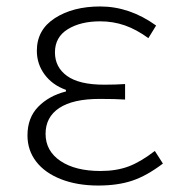

<svg xmlns="http://www.w3.org/2000/svg" viewBox="-20 -561 553 594"><path d="M65 -142Q65 -197 98.5 -231Q132 -265 184 -278V-283Q142 -298 118 -330.5Q94 -363 94 -404Q94 -469 150 -505Q206 -541 290 -541Q381 -541 463 -482L439 -443Q402 -470 366 -482.5Q330 -495 290 -495Q229 -495 189.5 -470.5Q150 -446 150 -399Q150 -353 187.5 -326Q225 -299 302 -299Q339 -299 367 -301V-253Q338 -255 288 -255Q206 -255 163.5 -227Q121 -199 121 -147Q121 -94 167 -63Q213 -32 291 -32Q340 -32 377.5 -46Q415 -60 459 -94L484 -55Q434 -17 389 -2Q344 13 284 13Q219 13 169 -6.5Q119 -26 92 -61Q65 -96 65 -142Z"/></svg>

Font: Nebula Sans Light
Style: Regular
Weight: 300
Designer: Paul D. Hunt for Adobe (as Source Sans)
Foundry: Nebula Entertainment & Broadcasting LLC
Version: Version 1.010